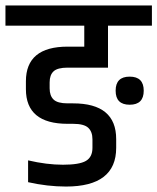

<svg xmlns="http://www.w3.org/2000/svg" viewBox="-49 -676 577 704"><path d="M426.5 -292Q375 -292 375 -343.5Q375 -395 426.5 -395Q478 -395 478 -343.5Q478 -292 426.5 -292ZM377 -166V-134Q377 8 193 8Q125 8 54 -8V-88Q122 -72 182 -72Q242 -72 266 -86Q290 -100 290 -134V-165Q290 -193 274.5 -207.5Q259 -222 219 -222H199Q46 -222 46 -349V-378Q46 -505 199 -505H260V-582H-29V-656H508V-582H347V-428H199Q162 -428 147.5 -414.5Q133 -401 133 -374V-352Q133 -325 147.5 -311Q162 -297 199 -297H219Q377 -297 377 -166Z"/></svg>

Font: Khand Medium
Style: Regular
Weight: 500
Designer: Devanagari: Sanchit Sawaria, Jyotish Sonowal; Latin: Satya Rajpurohit
Foundry: Indian Type Foundry
Version: Version 1.100;PS 1.0;hotconv 1.0.78;makeotf.lib2.5.61930; tt